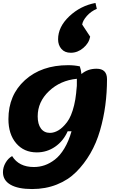

<svg xmlns="http://www.w3.org/2000/svg" viewBox="-49 -1041 771 1299"><path d="M430 -684Q389 -684 366.5 -710Q344 -736 344 -775Q344 -859 419.5 -930.5Q495 -1002 597 -1021L606 -981Q567 -965 539 -933.5Q511 -902 507 -875L561 -793Q553 -749 514.5 -716.5Q476 -684 430 -684ZM200 -10Q113 -10 60.5 -71.5Q8 -133 8 -235Q8 -398 120 -499Q232 -600 412 -600Q454 -600 491 -592Q499 -569 502 -540Q544 -576 604 -576Q675 -576 675 -505Q675 -415 663.5 -328.5Q652 -242 627.5 -157.5Q603 -73 562 -2.5Q521 68 466.5 122.5Q412 177 335.5 207.5Q259 238 168 238Q73 238 22 208.5Q-29 179 -29 124Q-29 91 -11.5 60.5Q6 30 33 15Q79 89 180 89Q218 89 253 77Q288 65 322.5 38.5Q357 12 386.5 -37Q416 -86 435 -153H409Q379 -86 323.5 -48Q268 -10 200 -10ZM471 -508V-420Q473 -462 471 -508ZM206 -254Q206 -201 228 -171.5Q250 -142 289 -142Q317 -142 346 -159Q375 -176 404.5 -214.5Q434 -253 452.5 -329Q471 -405 471 -508Q359 -497 282.5 -424.5Q206 -352 206 -254Z"/></svg>

Font: Lemonada
Style: Bold
Weight: 700
Designer: Mohamed Gaber (Arabic), Eduardo Tunni (Latin)
Foundry: Kief Type Foundry
Version: Version 4.004